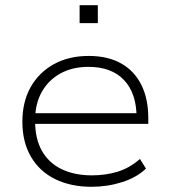

<svg xmlns="http://www.w3.org/2000/svg" viewBox="-20 -710 651 738"><path d="M332 8Q252 8 192 -21.5Q132 -51 99 -107.5Q66 -164 66 -242Q66 -318 97.5 -374.5Q129 -431 186.5 -463Q244 -495 321 -495Q395 -495 446 -466Q497 -437 523.5 -383.5Q550 -330 550 -256V-234H96V-275H527L505 -258Q505 -351 457 -402Q409 -453 320 -453Q258 -453 212 -427.5Q166 -402 140.5 -356.5Q115 -311 115 -249V-243Q115 -177 141 -130.5Q167 -84 216.5 -60Q266 -36 333 -36Q386 -36 432 -50Q478 -64 518 -99L541 -62Q506 -28 449.5 -10Q393 8 332 8ZM286 -621V-690H356V-621Z"/></svg>

Font: Nunito Sans 10pt SemiExpanded ExtraLight
Style: Regular
Weight: 250
Width: 6
Designer: Vernon Adams
Foundry: Vernon Adams
Version: Version 3.101;gftools[0.9.27]